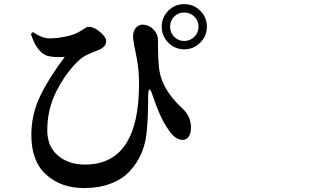

<svg xmlns="http://www.w3.org/2000/svg" viewBox="-20 -868 1540 942"><path d="M962.4 -658.7Q929.7 -626 883.8 -626Q837.9 -626 805.7 -658.7Q773.4 -691.4 773.4 -737.3Q773.4 -783.2 805.7 -815.4Q837.9 -847.7 883.8 -847.7Q929.7 -847.7 962.4 -815.4Q995.1 -783.2 995.1 -737.3Q995.1 -691.4 962.4 -658.7ZM933.6 -786.6Q913.1 -806.6 883.8 -806.6Q854.5 -806.6 834.5 -786.6Q814.5 -766.6 814.5 -737.3Q814.5 -708 834.5 -687.5Q854.5 -667 883.8 -667Q913.1 -667 933.6 -687.5Q954.1 -708 954.1 -737.3Q954.1 -766.6 933.6 -786.6ZM212.9 -593.8Q160.2 -611.3 131.8 -701.2L141.6 -710.9Q185.5 -679.7 223.6 -679.7Q257.8 -679.7 301.3 -688.5Q344.7 -697.3 370.1 -712.9Q378.9 -717.8 388.2 -724.1Q397.5 -730.5 402.8 -733.4Q408.2 -736.3 416 -736.3Q441.4 -736.3 471.2 -710.9Q501 -685.5 501 -667Q501 -639.6 466.8 -624Q460.9 -621.1 437.5 -612.3Q414.1 -603.5 397 -593.8Q379.9 -584 365.2 -570.3Q303.7 -511.7 257.8 -422.4Q211.9 -333 211.9 -228.5Q211.9 -149.4 264.2 -105Q316.4 -60.5 396.5 -60.5Q662.1 -60.5 662.1 -456.1Q662.1 -524.4 651.4 -580.1Q632.8 -667 632.8 -689.5Q632.8 -715.8 647 -731.9Q661.1 -748 681.6 -747.1Q710.9 -746.1 732.9 -723.6Q754.9 -701.2 754.9 -672.9Q754.9 -560.5 762.7 -517.6Q780.3 -422.9 873 -337.9Q917 -297.9 917 -241.2Q917 -214.8 906.2 -198.2Q895.5 -181.6 876 -181.6Q837.9 -181.6 804.7 -234.4Q765.6 -288.1 726.6 -406.2Q721.7 -421.9 717.3 -426.8Q712.9 -431.6 710 -425.3Q707 -418.9 707 -402.3Q707 -254.9 695.3 -188.5Q687.5 -144.5 668.9 -105Q650.4 -65.4 616.2 -27.8Q582 9.8 524.4 32.2Q466.8 54.7 391.6 54.7Q280.3 54.7 207 -10.7Q133.8 -76.2 133.8 -205.1Q133.8 -307.6 177.7 -397.9Q221.7 -488.3 297.9 -588.9Q249 -585 212.9 -593.8Z"/></svg>

Font: Bpmf Zihi Serif Bold
Style: Bold
Weight: 700
Foundry: But Ko
Version: Version 1.320